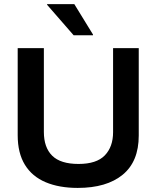

<svg xmlns="http://www.w3.org/2000/svg" viewBox="-20 -911 767 941"><path d="M360.8 10Q270 10 203.8 -17.9Q137.5 -45.8 102.1 -103.3Q66.7 -160.8 66.7 -248.3V-675H195V-264.2Q195 -188.3 235.8 -147.9Q276.7 -107.5 365 -107.5Q453.3 -107.5 493.8 -149.6Q534.2 -191.7 534.2 -263.3V-675H660V-246.7Q660 -119.2 581.2 -54.6Q502.5 10 360.8 10ZM340.8 -738.3 210.8 -887.5V-890.8H344.2L435.8 -741.7V-738.3Z"/></svg>

Font: Funnel Display SemiBold
Style: Regular
Weight: 600
Designer: NORD ID, Kristian Moeller
Foundry: Dicotype
Version: Version 1.000